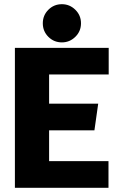

<svg xmlns="http://www.w3.org/2000/svg" viewBox="-20 -895 564 915"><path d="M51 -667H498V-540H214V-401H448L430 -274H214V-127H497V0H51ZM275 -693Q237 -693 210.5 -719.5Q184 -746 184 -784Q184 -822 210.5 -848.5Q237 -875 275 -875Q312 -875 339 -848.5Q366 -822 366 -784Q366 -746 339 -719.5Q312 -693 275 -693Z"/></svg>

Font: Epunda Sans ExtraBold
Style: Regular
Weight: 800
Designer: Simon Atzbach
Foundry: typofactur
Version: Version 2.204; ttfautohint (v1.8.4.7-5d5b)